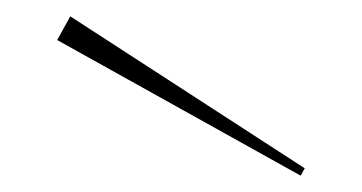

<svg xmlns="http://www.w3.org/2000/svg" viewBox="-20 -971 443 235"><path d="M50 -922 348 -756 353 -765 66 -951Z"/></svg>

Font: Sprat Extended Thin
Style: Regular
Weight: 100
Width: 9
Designer: Ethan Nakache
Foundry: Collletttivo
Version: Version 2.000;Glyphs 3.2 (3217)